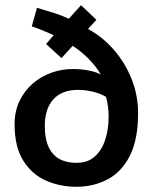

<svg xmlns="http://www.w3.org/2000/svg" viewBox="-20 -697 594 737"><path d="M318 -586Q377 -553 419.5 -503Q462 -453 486 -391.5Q510 -330 510 -263Q510 -161 478.5 -99Q447 -37 393 -8.5Q339 20 273 20Q211 20 157 -3.5Q103 -27 69.5 -80Q36 -133 36 -220Q36 -270 55 -309.5Q74 -349 106 -376.5Q138 -404 177.5 -418Q217 -432 257 -432Q294 -432 322.5 -426Q351 -420 367 -411Q346 -446 318 -473.5Q290 -501 259 -521L216 -474L157 -528L186 -562Q169 -570 147 -579Q125 -588 102 -596L122 -667Q160 -656 189.5 -646.5Q219 -637 244 -625L291 -677L350 -621ZM279 -352Q218 -352 185 -316Q152 -280 152 -213Q152 -143 182.5 -107.5Q213 -72 274 -72Q316 -72 343 -95.5Q370 -119 383.5 -159.5Q397 -200 397 -249Q397 -269 394.5 -288Q392 -307 387 -325Q368 -337 338.5 -344.5Q309 -352 279 -352Z"/></svg>

Font: Podkova
Style: Bold
Weight: 700
Designer: Ilya Yudin
Foundry: Cyreal (www.cyreal.org)
Version: Version 2.102; ttfautohint (v1.8.1.43-b0c9)